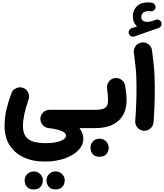

<svg xmlns="http://www.w3.org/2000/svg" viewBox="-20 -988 1332 1559"><path d="M17.1 39.6Q17.1 -31.2 31 -93Q44.9 -154.8 72.3 -230Q82.5 -258.8 110.8 -271.7Q139.2 -284.7 167.5 -274.4Q196.3 -264.2 209.2 -236.1Q222.2 -208 211.9 -179.2Q166.5 -53.2 166.5 35.6Q166.5 110.8 210.9 142.6Q255.4 174.3 348.6 174.3Q426.3 174.3 471.2 156.7Q516.1 139.2 516.1 113.3Q516.1 68.8 373 51.8Q347.2 48.3 328.9 29.1Q310.5 9.8 308.1 -16.6Q305.7 -48.3 327.9 -72.3Q350.1 -96.2 382.3 -96.2H678.7Q709.5 -96.2 731 -74.5Q752.4 -52.7 752.4 -22Q752.4 8.3 731 30.3Q709.5 52.2 678.7 52.2H625.5Q656.7 95.2 656.7 137.2Q656.7 189 616.7 231.2Q576.7 273.4 505.9 298.6Q435.1 323.7 342.8 323.7Q242.7 323.7 169.7 288.3Q96.7 252.9 56.9 189Q17.1 125 17.1 39.6ZM357.4 475.6Q357.4 447.8 378.2 425.8Q398.9 403.8 430.2 403.8Q453.1 403.8 469 413.6Q484.9 423.3 494.1 437.5Q505.9 456.1 505.9 475.6Q505.9 490.2 499.5 507.6Q493.2 524.9 477.1 537.4Q460.9 549.8 431.2 549.8Q400.9 549.8 385.3 537.1Q369.6 524.4 363.3 507.8Q357.4 491.7 357.4 475.6ZM180.2 476.1Q180.2 448.2 200.7 426.3Q221.2 404.3 252.9 404.3Q275.9 404.3 291.7 414.1Q307.6 423.8 316.9 438Q328.1 456.1 328.1 476.1Q328.1 490.7 321.8 508.1Q315.4 525.4 299.3 537.8Q283.2 550.3 253.9 550.3Q223.6 550.3 208 537.6Q192.4 524.9 185.5 508.3Q182.6 500 181.4 491.7Q180.2 483.4 180.2 476.1Z M604 -22Q604 -52.7 626.2 -74.5Q648.4 -96.2 678.7 -96.2H752Q782.7 -96.2 804.7 -74.5Q826.7 -52.7 826.7 -22Q826.7 8.3 804.7 30.3Q782.7 52.2 752 52.2H678.7Q648.4 52.2 626.2 30.3Q604 8.3 604 -22Z M677.7 -22Q677.7 -52.7 699.7 -74.5Q721.7 -96.2 752 -96.2Q810.5 -96.2 834 -112.5Q857.4 -128.9 857.4 -175.8Q857.4 -212.4 849.1 -270.5Q845.7 -300.8 864.3 -325.4Q882.8 -350.1 913.1 -354Q943.4 -357.9 967.5 -339.4Q991.7 -320.8 996.6 -290.5Q1007.8 -222.7 1007.8 -174.8Q1007.8 -67.9 942.1 -7.8Q876.5 52.2 752 52.2Q721.7 52.2 699.7 30.3Q677.7 8.3 677.7 -22ZM714.4 210.4Q714.4 182.6 734.9 160.4Q755.4 138.2 787.1 138.2Q810.1 138.2 825.9 147.9Q841.8 157.7 851.1 171.9Q862.8 191.4 862.8 210.4Q862.8 225.1 856.4 242.4Q850.1 259.8 833.7 272.2Q817.4 284.7 788.1 284.7Q757.8 284.7 742.2 272Q726.6 259.3 720.2 242.7Q714.4 226.6 714.4 210.4Z M1026.4 -713.9Q1021.5 -726.6 1028.1 -740.2Q1034.7 -753.9 1048.3 -758.8L1093.3 -773.9Q1058.6 -803.2 1058.6 -855Q1058.6 -904.3 1090.1 -936.3Q1121.6 -968.3 1179.2 -968.3Q1197.3 -968.3 1211.9 -965.8Q1226.1 -963.9 1235.1 -952.6Q1244.1 -941.4 1242.7 -927.7Q1241.2 -914.1 1230 -904.3Q1218.8 -894.5 1204.6 -896.5Q1198.7 -897.9 1189 -897.9Q1157.2 -897.9 1142.3 -884.5Q1127.4 -871.1 1127.4 -850.1Q1127.4 -810.5 1176.3 -810.5Q1189 -810.5 1202.6 -813.7Q1216.3 -816.9 1246.6 -827.6Q1260.7 -832.5 1274.2 -824.7Q1287.6 -816.9 1291 -802.2Q1294.4 -789.1 1287.8 -777.1Q1281.2 -765.1 1269 -761.2L1071.3 -691.9Q1057.6 -687 1044.4 -693.6Q1031.2 -700.2 1026.4 -713.9ZM1066.9 -559.6Q1063 -589.8 1081.8 -614.5Q1100.6 -639.2 1130.9 -643.1Q1161.1 -647 1185.8 -628.2Q1210.4 -609.4 1214.4 -579.1Q1223.1 -514.2 1228 -464.8Q1232.9 -415.5 1234.9 -369.4Q1236.8 -323.2 1236.8 -267.6Q1236.8 -196.8 1234.1 -125.7Q1231.4 -54.7 1226.6 5.4Q1224.1 35.6 1200.2 55.9Q1176.3 76.2 1146 73.7Q1115.2 71.3 1095.5 47.4Q1075.7 23.4 1078.1 -6.3Q1083 -66.9 1085.7 -137Q1088.4 -207 1088.4 -274.9Q1088.4 -325.2 1086.7 -365.2Q1085 -405.3 1080.3 -450.2Q1075.7 -495.1 1066.9 -559.6Z"/></svg>

Font: Mikhak-DS1-FD ExtraBold
Style: Regular
Weight: 800
Designer: Amin Abedi
Version: Version 3.2